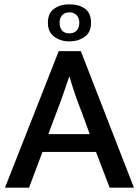

<svg xmlns="http://www.w3.org/2000/svg" viewBox="-20 -866 641 886"><path d="M201 -761Q201 -805 229.5 -825.5Q258 -846 300 -846Q344 -846 372 -826Q400 -806 400 -761Q400 -716 370 -695.5Q340 -675 300 -675Q260 -675 230.5 -696.5Q201 -718 201 -761ZM255 -761Q255 -738 266.5 -725Q278 -712 300 -712Q322 -712 334 -725Q346 -738 346 -761Q346 -783 333.5 -796Q321 -809 300 -809Q279 -809 267 -796Q255 -783 255 -761ZM203 -247H394L357 -349Q340 -391 327.5 -427.5Q315 -464 301 -511H299Q284 -467 271 -429.5Q258 -392 241 -348ZM251 -630H353L598 0H486L423 -165H176L114 0H3Z"/></svg>

Font: Mukta Mahee Medium
Style: Regular
Weight: 500
Designer: Shuchita Grover, Noopur Datye, Girish Dalvi, Yashodeep Gholap
Foundry: Ek Type
Version: Version 2.538;PS 1.000;hotconv 16.6.51;makeotf.lib2.5.65220;